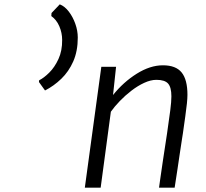

<svg xmlns="http://www.w3.org/2000/svg" viewBox="-20 -865 949 885"><path d="M187.5 -448 159.5 -487 160.5 -495Q182 -505.5 207 -530.2Q232 -555 249.5 -593Q267 -631 266.5 -681Q266.5 -713.5 253.5 -743.8Q240.5 -774 216.5 -791L217.5 -805L255.5 -845Q278.5 -836 297.2 -811.5Q316 -787 327.2 -755.2Q338.5 -723.5 338.5 -692Q338.5 -629.5 317.8 -582.2Q297 -535 262.5 -501.8Q228 -468.5 187.5 -448ZM371 0 447 -557H515L501 -427Q548.5 -486.5 610.2 -525.2Q672 -564 731 -564Q790.5 -564 817.2 -531Q844 -498 844 -428Q844 -412 841.5 -387.8Q839 -363.5 834.2 -329.5Q829.5 -295.5 823 -250Q821.5 -240.5 819.5 -228Q817.5 -215.5 814.8 -197.2Q812 -179 808 -152.2Q804 -125.5 798.5 -88Q793 -50.5 785 0H713Q715.5 -17.5 719.5 -46.2Q723.5 -75 730.8 -123.8Q738 -172.5 750 -250Q760 -319 765 -357.8Q770 -396.5 770 -421Q770 -462.5 754.8 -479.8Q739.5 -497 701 -497Q674.5 -497 644.8 -483.2Q615 -469.5 586 -447.2Q557 -425 532.2 -399.2Q507.5 -373.5 491 -350L444 0Z"/></svg>

Font: Koeln Type Sans Light
Style: Italic
Weight: 300
Italic angle: -7.5°
Designer: Eben Sorkin
Foundry: Eben Sorkin
Version: Version 2.001